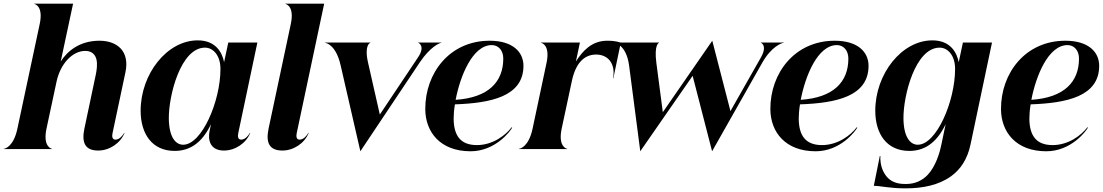

<svg xmlns="http://www.w3.org/2000/svg" viewBox="-44 -820 6068 1056"><path d="M496 8C558 8 618 -32 641 -89H639C631 -75 613 -52 591 -52C573 -52 571 -70 575 -88L646 -423C658 -480 647 -523 621 -552C594 -581 553 -596 503 -596C393 -596 326 -538 290 -482L358 -800H144V-798.5C147 -798.5 195.5 -787 174.5 -688.5L51.5 -111.5C30.5 -13 -17 -1.5 -23.5 -1.5V0H242.5V-1.5C239 -1.5 191 -13 211.5 -111.5L267 -371C288 -469 354 -540 425 -540C460 -540 479 -521 486 -495C493 -468 488 -435 483 -410L420 -112C405 -39 421 8 496 8Z M916.5 10C992.5 10 1063.5 -26 1116.5 -137L1109.5 -104C1094.5 -32 1125.5 8 1187.5 8C1249.5 8 1309.5 -32 1332.5 -89H1330.5C1322.5 -75 1304.5 -52 1282.5 -52C1264.5 -52 1262.5 -70 1266.5 -88L1371.5 -586H1211.5L1188.5 -478C1178.5 -529 1144.5 -598 1043.5 -598C874.5 -598 729.5 -413 729.5 -211C729.5 -84 792.5 10 916.5 10ZM963.5 -24C921.5 -24 885.5 -66 884.5 -169C883.5 -294 949.5 -558 1083.5 -558C1128.5 -558 1168.5 -515 1168.5 -441C1168.5 -262 1065.5 -24 963.5 -24Z M1555.5 -688.5 1433 -112C1418 -39 1434 8 1509 8C1571 8 1631 -32 1654 -89H1652C1644 -75 1626 -52 1604 -52C1586 -52 1584 -70 1588 -88L1739 -800H1525V-798.5C1528 -798.5 1576.5 -787 1555.5 -688.5Z M1829.5 -460.5 1938 12 2265.5 -478C2321.5 -561.5 2374 -584.5 2383.5 -584.5V-586H2256V-585C2257 -585 2297.5 -567.5 2255.5 -505L2045 -190L1980.5 -474.5C1958 -573 1991.5 -584.5 1993 -584.5V-586H1745V-584C1752 -584 1804.5 -571 1829.5 -460.5Z M2295 -219C2296 -93 2378 12 2544 12C2681 12 2763 -99 2773 -118L2770 -120C2737 -76 2666 -22 2579 -22C2487 -22 2452 -76 2451 -167C2451 -188 2453 -216 2458 -246C2655 -253 2835 -289 2835 -458C2835 -534 2776 -596 2649 -596C2430 -596 2294 -419 2295 -219ZM2462 -271C2487 -402 2555 -572 2661 -572C2696 -572 2724 -544 2724 -498C2724 -370 2643 -283 2462 -271Z M2810 0H3076V-1.5C3072.5 -1.5 3024.5 -13 3045 -111.5L3100.5 -371C3120.5 -469 3166.5 -520 3234.5 -520C3262.5 -520 3285.5 -511 3302.5 -495C3326.5 -472 3336.5 -434 3327.5 -390H3329.5L3370.5 -586C3362.5 -586 3349.5 -596 3295.5 -596C3209.5 -596 3159.5 -538 3123.5 -482L3145.5 -586H2931.5V-584.5C2934.5 -584.5 2983 -573 2962 -474.5L2885 -111.5C2864 -13 2816.5 -1.5 2810 -1.5Z M3416 -460 3477.5 12 3765.5 -403 3872.5 12 4149.5 -477C4199.5 -564.5 4256.5 -584.5 4266.5 -584.5V-586H4140.5V-585C4141.5 -585 4178.5 -570 4141 -504L3973.5 -209L3873.5 -596L3601.5 -203L3566 -474C3553 -574 3579 -584.5 3581 -584.5V-586H3333.5V-584C3340.5 -584 3401 -572.5 3416 -460Z M4193 -219C4194 -93 4276 12 4442 12C4579 12 4661 -99 4671 -118L4668 -120C4635 -76 4564 -22 4477 -22C4385 -22 4350 -76 4349 -167C4349 -188 4351 -216 4356 -246C4553 -253 4733 -289 4733 -458C4733 -534 4674 -596 4547 -596C4328 -596 4192 -419 4193 -219ZM4360 -271C4385 -402 4453 -572 4559 -572C4594 -572 4622 -544 4622 -498C4622 -370 4541 -283 4360 -271Z M4937 216C5031 216 5119 198 5186 150C5238 113 5277 56 5294 -26L5412 -586H5252L5229 -478C5219 -529 5185 -598 5084 -598C4915 -598 4770 -413 4770 -211C4770 -84 4833 10 4957 10C5033 10 5104 -26 5157 -137L5134 -27C5124 23 5102 95 5058 142C5029 172 4991 192 4938 192C4912 192 4866 190 4834 153C4812 127 4796 90 4798 38H4795L4762 202C4799 202 4847 216 4937 216ZM5004 -24C4962 -24 4926 -66 4925 -169C4924 -294 4990 -558 5124 -558C5169 -558 5209 -515 5209 -441C5209 -262 5106 -24 5004 -24Z M5461.5 -219C5462.5 -93 5544.5 12 5710.5 12C5847.5 12 5929.5 -99 5939.5 -118L5936.5 -120C5903.5 -76 5832.5 -22 5745.5 -22C5653.5 -22 5618.5 -76 5617.5 -167C5617.5 -188 5619.5 -216 5624.5 -246C5821.5 -253 6001.5 -289 6001.5 -458C6001.5 -534 5942.5 -596 5815.5 -596C5596.5 -596 5460.5 -419 5461.5 -219ZM5628.5 -271C5653.5 -402 5721.5 -572 5827.5 -572C5862.5 -572 5890.5 -544 5890.5 -498C5890.5 -370 5809.5 -283 5628.5 -271Z"/></svg>

Font: Beautique Display Medium
Style: Bold
Weight: 900
Italic angle: -12°
Designer: Nhat-Quang Ngo
Version: Version 1.100;Glyphs 3.2.3 (3260)